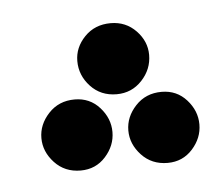

<svg xmlns="http://www.w3.org/2000/svg" viewBox="-30 -818 288 253"><g transform="rotate(-5 114.5 -692.0)"><path d="M124 -693Q103 -693 89.5 -707.5Q76 -722 76 -741Q76 -759 89.5 -773Q103 -787 124 -787Q144 -787 157.5 -773Q171 -759 171 -741Q171 -722 157.5 -707.5Q144 -693 124 -693ZM183 -597Q162 -597 148.5 -611.5Q135 -626 135 -644Q135 -662 148.5 -676.5Q162 -691 183 -691Q203 -691 216 -676.5Q229 -662 229 -644Q229 -626 216 -611.5Q203 -597 183 -597ZM68 -597Q47 -597 33.5 -611.5Q20 -626 20 -644Q20 -662 33.5 -676.5Q47 -691 68 -691Q88 -691 101 -676.5Q114 -662 114 -644Q114 -626 101 -611.5Q88 -597 68 -597Z"/></g></svg>

Font: Farlight84_Sys_V01
Style: Regular
Weight: 400
Designer: Ryoko NISHIZUKA  (kana, bopomofo & ideographs); Paul D. Hunt (Latin, Greek & Cyrillic); Sandoll Communications , Soo-you
Foundry: Adobe
Version: Version 2.004;October 29, 2024;FontCreator 14.0.0.2814 64-bi